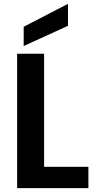

<svg xmlns="http://www.w3.org/2000/svg" viewBox="-20 -977 499 997"><path d="M209 -698V-111H439V0H69V-698ZM333 -957V-843L103 -738V-838Z"/></svg>

Font: Poppins SemiBold
Style: Regular
Weight: 600
Designer: Ninad Kale (Devanagari), Jonny Pinhorn (Latin)
Foundry: Indian Type Foundry
Version: Version 3.002 2017